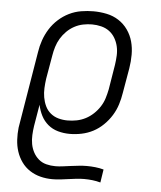

<svg xmlns="http://www.w3.org/2000/svg" viewBox="-53 -584 707 844"><g transform="rotate(5 300.0 -162.5)"><path d="M209 213Q182 213 156.5 206.5Q131 200 109.5 186Q88 172 73 151Q58 130 50 105.5Q42 81 40.5 54Q39 27 42 0L98 -338Q102 -365 111 -391Q120 -417 135 -441Q150 -465 171.5 -484.5Q193 -504 218.5 -516.5Q244 -529 271.5 -533.5Q299 -538 325 -538Q355 -538 384 -532Q413 -526 437 -510.5Q461 -495 477.5 -471.5Q494 -448 501.5 -420.5Q509 -393 509 -362.5Q509 -332 504 -302L485 -192Q481 -166 473 -140.5Q465 -115 450.5 -91.5Q436 -68 415.5 -48Q395 -28 371 -15.5Q347 -3 320.5 2.5Q294 8 268 8Q241 8 216 1Q191 -6 172 -22Q153 -38 141.5 -60.5Q130 -83 125 -108L109 -13Q106 7 105 27.5Q104 48 107.5 67Q111 86 120 103Q129 120 143.5 132.5Q158 145 177.5 150Q197 155 217 155Q234 155 251.5 152.5Q269 150 286 148Q303 146 320.5 144Q338 142 355 142Q374 142 393 144Q412 146 430 151L421 209Q403 204 385 202Q367 200 349 200Q332 200 314.5 202Q297 204 279.5 206.5Q262 209 244.5 211Q227 213 209 213ZM253 -50Q274 -50 294 -54Q314 -58 332.5 -67.5Q351 -77 367 -92Q383 -107 394.5 -125Q406 -143 412 -162.5Q418 -182 422 -202L440 -312Q443 -332 444 -353Q445 -374 440.5 -393.5Q436 -413 426 -430Q416 -447 400.5 -458.5Q385 -470 365 -475Q345 -480 324 -480Q305 -480 285 -476Q265 -472 246.5 -462Q228 -452 213 -437Q198 -422 187.5 -404.5Q177 -387 171 -367.5Q165 -348 162 -329L144 -225Q141 -204 140 -183Q139 -162 142.5 -142Q146 -122 154.5 -104Q163 -86 178 -73.5Q193 -61 212.5 -55.5Q232 -50 253 -50Z"/></g></svg>

Font: Iosevka Slab LtExObl
Style: Regular
Weight: 300
Width: 7
Italic angle: -9°
Monospace: yes
Designer: Belleve Invis
Foundry: Belleve Invis
Version: Version 11.1.0; ttfautohint (v1.8.3)